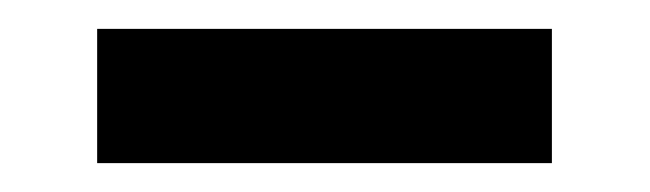

<svg xmlns="http://www.w3.org/2000/svg" viewBox="-20 -668 450 133"><path d="M47.3 -555V-648H362.3V-555Z"/></svg>

Font: Anek Latin Medium
Style: Regular
Weight: 500
Designer: Yesha Goshar
Foundry: Ek Type
Version: Version 1.003